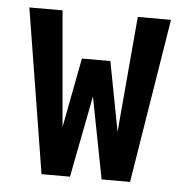

<svg xmlns="http://www.w3.org/2000/svg" viewBox="-43 -562 587 605"><g transform="rotate(5 250.0 -260.0)"><path d="M110 0 26 -520H131L163 -154L205 -374H295L337 -154L369 -520H474L390 0H300L250 -258L200 0Z"/></g></svg>

Font: Iosevka
Style: Bold
Weight: 700
Monospace: yes
Designer: Belleve Invis
Foundry: Belleve Invis
Version: Version 32.5.0; ttfautohint (v1.8.4)